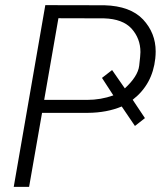

<svg xmlns="http://www.w3.org/2000/svg" viewBox="-20 -731 658 751"><path d="M324.2 -289.6C373.5 -290 417.5 -298.3 456.1 -314.5L507.8 -238.3L546.9 -269L499 -340.8C550.8 -380.9 580.1 -434.6 587.4 -502.4C588.4 -511.7 588.9 -521 588.9 -529.8C588.9 -578.1 572.3 -619.6 539.6 -654.8C506.3 -689.9 456.1 -708.5 388.7 -710.4L157.2 -710.9L33.7 0H93.8L144.5 -289.6ZM418.5 -457 378.9 -426.3 423.3 -357.9C390.6 -346.2 356.4 -340.3 320.8 -340.3H152.8L208.5 -659.7L387.2 -659.2C435.5 -657.7 471.2 -644.5 494.6 -619.1C517.6 -593.3 529.3 -563 529.3 -527.3C529.3 -519.5 527.8 -501.5 524.4 -473.6C521 -445.8 502 -416.5 468.3 -385.3Z"/></svg>

Font: Roboto Light
Style: Italic
Weight: 300
Italic angle: -12°
Designer: Google
Version: Version 2.137; 2017